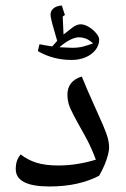

<svg xmlns="http://www.w3.org/2000/svg" viewBox="-20 -810 457 695"><path d="M159 -135Q37 -135 37 -198Q37 -215 41.5 -228Q46 -241 55 -251Q80 -231 112 -221Q144 -211 191 -211Q258 -211 327 -232Q319 -254 308.5 -277Q298 -300 285 -323Q258 -371 245 -396Q232 -421 228 -436Q224 -451 224 -467Q224 -492 237 -508.5Q250 -525 276 -533Q285 -511 296.5 -484Q308 -457 320 -431Q332 -405 340 -386Q355 -354 365 -326.5Q375 -299 375 -276Q375 -266 371 -250Q367 -234 359 -214.5Q351 -195 339 -174Q303 -155 258 -145Q213 -135 159 -135ZM239 -593Q172 -593 117 -625L123 -650Q132 -648 143.5 -646Q155 -644 169 -642L187 -662Q177 -696 170 -721.5Q163 -747 163 -757Q163 -771 174 -780Q185 -789 204 -790Q207 -779 210 -770.5Q213 -762 215 -756L207 -750L210 -685Q227 -699 242.5 -710.5Q258 -722 272 -722Q286 -722 301.5 -712.5Q317 -703 328 -690Q339 -677 339 -667Q339 -646 325.5 -629Q312 -612 289.5 -602.5Q267 -593 239 -593ZM241 -637Q264 -637 281 -641.5Q298 -646 317 -653Q301 -667 289 -671Q277 -675 266 -675Q252 -675 234 -666Q216 -657 195 -639Z"/></svg>

Font: Noto Naskh Arabic UI
Style: Regular
Weight: 400
Designer: Monotype Design Team, David Williams, Mohamad Dakak and Nizar Qandah
Foundry: Monotype Imaging Inc.
Version: Version 2.014